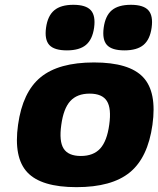

<svg xmlns="http://www.w3.org/2000/svg" viewBox="-20 -770 660 800"><path d="M149.4 -448.2Q224.6 -509.8 371.6 -509.8Q518.6 -509.8 576.4 -448.2Q634.3 -386.7 615.2 -250Q596.2 -113.3 521 -51.8Q445.8 9.8 298.8 9.8Q151.9 9.8 94 -51.8Q36.1 -113.3 55.2 -250Q74.2 -386.7 149.4 -448.2ZM235.4 -250Q225.6 -181.6 245.1 -150.9Q264.6 -120.1 316.9 -120.1Q369.1 -120.1 397.5 -151.1Q425.8 -182.1 435.1 -250Q444.8 -318.4 425.3 -349.1Q405.8 -379.9 353.5 -379.9Q301.3 -379.9 272.9 -348.9Q244.6 -317.9 235.4 -250ZM372.1 -654.8Q365.2 -605.5 338.1 -582.8Q311 -560.1 258.8 -560.1Q206.1 -560.1 185.5 -582.5Q165 -605 171.9 -654.8Q178.7 -704.1 206.1 -727.1Q233.4 -750 285.6 -750Q337.9 -750 358.4 -727.3Q378.9 -704.6 372.1 -654.8ZM611.8 -654.8Q605 -605.5 577.9 -582.8Q550.8 -560.1 498.5 -560.1Q446.3 -560.1 425.8 -582.3Q405.3 -604.5 412.1 -654.8Q418.9 -704.6 446 -727.3Q473.1 -750 525.4 -750Q577.6 -750 598.1 -727.3Q618.7 -704.6 611.8 -654.8Z"/></svg>

Font: Fivo Sans Heavy
Style: Regular
Weight: 900
Designer: Alexander Slobzheninov
Foundry: Alexander Slobzheninov
Version: 1.0